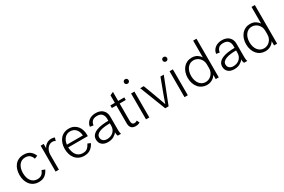

<svg xmlns="http://www.w3.org/2000/svg" viewBox="105 -1855 4456 3012"><g transform="rotate(-30 2332.5 -349.0)"><path d="M48 -235Q48 -286 61.5 -331Q75 -376 102 -409.5Q129 -443 169.5 -462Q210 -481 263 -481Q336 -481 378.5 -447Q421 -413 441 -360L386 -337Q373 -379 344 -405Q315 -431 261 -431Q224 -431 196 -416Q168 -401 149 -374.5Q130 -348 120 -312Q110 -276 110 -235Q110 -193 120 -156.5Q130 -120 149 -94Q168 -68 196.5 -53Q225 -38 261 -38Q289 -38 309.5 -45.5Q330 -53 344.5 -65.5Q359 -78 369 -95Q379 -112 387 -131L442 -109Q416 -54 373.5 -21Q331 12 261 12Q209 12 169.5 -7Q130 -26 103 -59.5Q76 -93 62 -138Q48 -183 48 -235Z M807 -413Q799 -420 786.5 -425Q774 -430 751 -430Q727 -430 704.5 -418.5Q682 -407 664.5 -385.5Q647 -364 636.5 -334Q626 -304 626 -267V0H566V-469H621V-390Q636 -427 674 -454Q712 -481 763 -481Q780 -481 796.5 -478Q813 -475 824 -469Z M1269 -110Q1243 -55 1198 -21.5Q1153 12 1083 12Q1031 12 990.5 -7Q950 -26 922.5 -59.5Q895 -93 881 -138Q867 -183 867 -236Q867 -287 881 -331.5Q895 -376 922 -409.5Q949 -443 989 -462Q1029 -481 1080 -481Q1132 -481 1170 -461.5Q1208 -442 1233 -410.5Q1258 -379 1270 -338Q1282 -297 1282 -254V-229H927Q929 -190 939 -154.5Q949 -119 967.5 -93Q986 -67 1015 -51.5Q1044 -36 1083 -36Q1138 -36 1167.5 -62Q1197 -88 1218 -132ZM1077 -433Q1046 -433 1020.5 -421.5Q995 -410 976.5 -389Q958 -368 946 -339.5Q934 -311 931 -277H1220Q1216 -349 1177.5 -391Q1139 -433 1077 -433Z M1692 0Q1687 -9 1683.5 -27.5Q1680 -46 1681 -69Q1662 -39 1618.5 -13.5Q1575 12 1513 12Q1444 12 1404.5 -22.5Q1365 -57 1365 -118Q1365 -163 1390.5 -193.5Q1416 -224 1459 -242.5Q1502 -261 1559.5 -269Q1617 -277 1681 -277V-313Q1681 -364 1653 -398Q1625 -432 1563 -432Q1505 -432 1476.5 -403.5Q1448 -375 1444 -330L1383 -339Q1387 -374 1403.5 -400.5Q1420 -427 1444.5 -445Q1469 -463 1500 -472Q1531 -481 1565 -481Q1649 -481 1694.5 -436Q1740 -391 1740 -319V-71Q1740 -48 1743 -30.5Q1746 -13 1751 0ZM1524 -36Q1555 -36 1583.5 -46Q1612 -56 1634 -75.5Q1656 -95 1668.5 -122.5Q1681 -150 1681 -186V-230Q1625 -230 1578 -224Q1531 -218 1497 -204.5Q1463 -191 1444.5 -170.5Q1426 -150 1426 -121Q1426 -82 1452.5 -59Q1479 -36 1524 -36Z M2091 -9Q2080 0 2058.5 6Q2037 12 2012 12Q1961 12 1935.5 -16Q1910 -44 1910 -95V-422H1829V-469H1910V-605L1970 -633V-469H2081V-422H1970V-103Q1970 -73 1982 -56Q1994 -39 2020 -39Q2032 -39 2045 -43.5Q2058 -48 2068 -57Z M2193 -669Q2193 -687 2204.5 -698.5Q2216 -710 2234 -710Q2252 -710 2263.5 -698.5Q2275 -687 2275 -669Q2275 -652 2263.5 -640.5Q2252 -629 2234 -629Q2216 -629 2204.5 -640.5Q2193 -652 2193 -669ZM2204 -469H2264V0H2204Z M2369 -469H2433Q2470 -372 2501 -289Q2514 -254 2527 -218Q2540 -182 2551.5 -150.5Q2563 -119 2571.5 -94.5Q2580 -70 2584 -58H2586Q2590 -70 2598.5 -94.5Q2607 -119 2618 -150.5Q2629 -182 2642.5 -218Q2656 -254 2669 -289Q2700 -372 2736 -469H2796L2613 0H2552Z M2890 -669Q2890 -687 2901.5 -698.5Q2913 -710 2931 -710Q2949 -710 2960.5 -698.5Q2972 -687 2972 -669Q2972 -652 2960.5 -640.5Q2949 -629 2931 -629Q2913 -629 2901.5 -640.5Q2890 -652 2890 -669ZM2901 -469H2961V0H2901Z M3095 -235Q3095 -290 3111 -335.5Q3127 -381 3155 -413.5Q3183 -446 3221 -463.5Q3259 -481 3304 -481Q3364 -481 3403 -455.5Q3442 -430 3462 -398V-700H3522V0H3467V-78Q3458 -61 3443 -45Q3428 -29 3407.5 -16Q3387 -3 3361.5 4.5Q3336 12 3306 12Q3261 12 3222 -5.5Q3183 -23 3155 -55.5Q3127 -88 3111 -133.5Q3095 -179 3095 -235ZM3310 -38Q3338 -38 3365 -49Q3392 -60 3413.5 -81Q3435 -102 3448.5 -132Q3462 -162 3462 -201V-268Q3462 -307 3448.5 -337Q3435 -367 3413.5 -388Q3392 -409 3364.5 -420Q3337 -431 3310 -431Q3274 -431 3246 -416Q3218 -401 3198 -374.5Q3178 -348 3167.5 -312.5Q3157 -277 3157 -235Q3157 -193 3167.5 -157Q3178 -121 3198 -94.5Q3218 -68 3246 -53Q3274 -38 3310 -38Z M3979 0Q3974 -9 3970.5 -27.5Q3967 -46 3968 -69Q3949 -39 3905.5 -13.5Q3862 12 3800 12Q3731 12 3691.5 -22.5Q3652 -57 3652 -118Q3652 -163 3677.5 -193.5Q3703 -224 3746 -242.5Q3789 -261 3846.5 -269Q3904 -277 3968 -277V-313Q3968 -364 3940 -398Q3912 -432 3850 -432Q3792 -432 3763.5 -403.5Q3735 -375 3731 -330L3670 -339Q3674 -374 3690.5 -400.5Q3707 -427 3731.5 -445Q3756 -463 3787 -472Q3818 -481 3852 -481Q3936 -481 3981.5 -436Q4027 -391 4027 -319V-71Q4027 -48 4030 -30.5Q4033 -13 4038 0ZM3811 -36Q3842 -36 3870.5 -46Q3899 -56 3921 -75.5Q3943 -95 3955.5 -122.5Q3968 -150 3968 -186V-230Q3912 -230 3865 -224Q3818 -218 3784 -204.5Q3750 -191 3731.5 -170.5Q3713 -150 3713 -121Q3713 -82 3739.5 -59Q3766 -36 3811 -36Z M4152 -235Q4152 -290 4168 -335.5Q4184 -381 4212 -413.5Q4240 -446 4278 -463.5Q4316 -481 4361 -481Q4421 -481 4460 -455.5Q4499 -430 4519 -398V-700H4579V0H4524V-78Q4515 -61 4500 -45Q4485 -29 4464.5 -16Q4444 -3 4418.5 4.5Q4393 12 4363 12Q4318 12 4279 -5.5Q4240 -23 4212 -55.5Q4184 -88 4168 -133.5Q4152 -179 4152 -235ZM4367 -38Q4395 -38 4422 -49Q4449 -60 4470.5 -81Q4492 -102 4505.5 -132Q4519 -162 4519 -201V-268Q4519 -307 4505.5 -337Q4492 -367 4470.5 -388Q4449 -409 4421.5 -420Q4394 -431 4367 -431Q4331 -431 4303 -416Q4275 -401 4255 -374.5Q4235 -348 4224.5 -312.5Q4214 -277 4214 -235Q4214 -193 4224.5 -157Q4235 -121 4255 -94.5Q4275 -68 4303 -53Q4331 -38 4367 -38Z"/></g></svg>

Font: Post Grotesk Light
Style: Light
Weight: 300
Version: Version 1.0